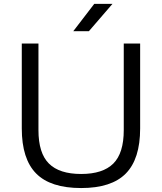

<svg xmlns="http://www.w3.org/2000/svg" viewBox="-20 -966 840 996"><path d="M401 9.5Q242 9.5 167.5 -66Q93 -141.5 93 -299.5V-740H179.5V-291Q179.5 -171.5 233.8 -117.5Q288 -63.5 401 -63.5Q513.5 -63.5 567.8 -117.5Q622 -171.5 622 -291V-740H707V-299.5Q707 -141.5 632.8 -66Q558.5 9.5 401 9.5ZM360 -804 469 -946H563.5L441 -804Z"/></svg>

Font: Encode Sans Exp
Style: Regular
Weight: 400
Width: 7
Designer: Multiple Designers
Foundry: Impallari Type
Version: Version 3.002; ttfautohint (v1.8.3) -l 8 -r 50 -G 200 -x 14 